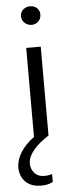

<svg xmlns="http://www.w3.org/2000/svg" viewBox="-75 -673 357 947"><g transform="rotate(-5 103.5 -200.0)"><path d="M75 -440H147V0Q127 13 108.5 27.5Q90 42 75.5 58.5Q61 75 52 93Q43 111 43 130Q43 156 60.5 176.5Q78 197 111 197Q128 197 148 191V230Q133 238 118.5 240.5Q104 243 90 243Q63 243 43 235Q23 227 10.5 213.5Q-2 200 -8.5 182Q-15 164 -15 145Q-15 107 8.5 69.5Q32 32 76 0H75ZM112 -551Q92 -551 77.5 -564.5Q63 -578 63 -598Q63 -618 77.5 -630.5Q92 -643 112 -643Q132 -643 145.5 -630.5Q159 -618 159 -598Q159 -578 145.5 -564.5Q132 -551 112 -551Z"/></g></svg>

Font: Tilda Sans
Style: Regular
Weight: 400
Designer: ParaType Ltd
Foundry: ParaType Ltd
Version: Version 1.009